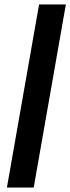

<svg xmlns="http://www.w3.org/2000/svg" viewBox="-20 -740 315 860"><path d="M11 100 155 -720H275L131 100Z"/></svg>

Font: DM Sans 11pt SemiBold
Style: Italic
Weight: 600
Italic angle: -10°
Version: Version 4.004;gftools[0.9.30]